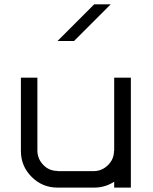

<svg xmlns="http://www.w3.org/2000/svg" viewBox="-20 -853 697 873"><path d="M499.2 -26.7Q457.5 0 408.3 0H241.7Q172.5 0 123.8 -48.8Q75 -97.5 75 -166.7V-500H150V-166.7Q150.8 -130 177.1 -102.9Q203.3 -75.8 241.7 -75.8V-75H408.3Q444.2 -75.8 471.2 -102.5Q498.3 -129.2 498.3 -166.7H499.2V-500H575V0H499.2ZM483.3 -833.3Q415.8 -765 316.7 -666.7H241.7L408.3 -833.3Z"/></svg>

Font: 0xA000-Squarish
Style: Squareish
Weight: 400
Version: Version 0.1